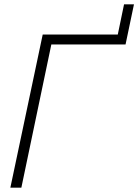

<svg xmlns="http://www.w3.org/2000/svg" viewBox="-20 -870 641 890"><path d="M28 0 178 -710H526L555 -850H601L562 -664H218L79 0Z"/></svg>

Font: Raleway Light
Style: Italic
Weight: 300
Italic angle: -12°
Designer: Matt McInerney, Pablo Impallari, Rodrigo Fuenzalida
Foundry: Matt McInerney, Pablo Impallari, Rodrigo Fuenzalida
Version: Version 4.026